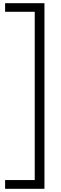

<svg xmlns="http://www.w3.org/2000/svg" viewBox="-20 -982 382 1205"><path d="M228 -962V-908H12V-962ZM259 -962V203H198V-962ZM228 148V203H12V148Z"/></svg>

Font: Matangi Light
Style: Regular
Weight: 400
Version: Version 3.002